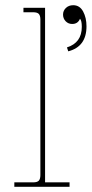

<svg xmlns="http://www.w3.org/2000/svg" viewBox="-20 -717 352 737"><path d="M242 -520 237 -535Q294 -553 294 -614Q294 -638 287 -645Q279 -625 257 -625Q242 -625 232 -635.5Q222 -646 222 -661Q222 -676 233 -686.5Q244 -697 261 -697Q286 -697 299 -673Q312 -649 312 -616Q312 -538 242 -520ZM35 0V-17H107Q123 -17 129 -23.5Q135 -30 135 -45V-642Q135 -657 129 -663.5Q123 -670 107 -670H70V-687H153V-17H247V0Z"/></svg>

Font: Grandiflora One
Style: Regular
Weight: 400
Designer: Haesung Cho
Foundry: JAMO
Version: Version 1.000; ttfautohint (v1.8.4.7-5d5b);gftools[0.9.28]